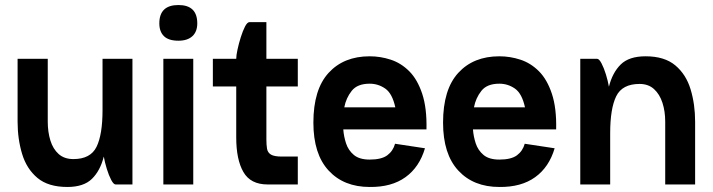

<svg xmlns="http://www.w3.org/2000/svg" viewBox="-20 -734 2839 764"><path d="M170 -250Q170 -209 180.5 -175Q191 -141 213.5 -121Q236 -101 272 -101Q340 -101 364 -149.5Q388 -198 388 -296V-500H507V0H440Q432 0 422.5 -18Q413 -36 405 -62Q397 -88 393 -111Q379 -55 346 -22.5Q313 10 248 10Q172 10 129 -26Q86 -62 68 -121.5Q50 -181 50 -250V-500H170Z M614 -641Q614 -714 690 -714Q765 -714 765 -641Q765 -608 745.5 -590Q726 -572 690 -572Q651 -572 632.5 -590Q614 -608 614 -641ZM630 -500H749V0H630Z M827 -500H920Q920 -513 925 -536.5Q930 -560 938 -585.5Q946 -611 955 -628.5Q964 -646 973 -646H1040V-500H1165V-390H1040V-179Q1040 -158 1042.5 -142.5Q1045 -127 1058 -119Q1071 -111 1102 -111H1165V0H1045Q977 0 948.5 -49.5Q920 -99 920 -187V-390H827Z M1552 -162 1671 -144Q1649 -69 1593.5 -29Q1538 11 1451 10Q1348 10 1287.5 -55.5Q1227 -121 1227 -246Q1227 -378 1287.5 -444Q1348 -510 1451 -510Q1494 -510 1535 -496.5Q1576 -483 1608.5 -450.5Q1641 -418 1660 -361Q1679 -304 1677 -219H1346Q1348 -191 1357 -163.5Q1366 -136 1388 -117.5Q1410 -99 1451 -99Q1498 -99 1521 -116Q1544 -133 1552 -162ZM1451 -401Q1402 -401 1379.5 -372.5Q1357 -344 1350 -307H1553Q1541 -362 1513 -381.5Q1485 -401 1451 -401Z M2068 -162 2187 -144Q2165 -69 2109.5 -29Q2054 11 1967 10Q1864 10 1803.5 -55.5Q1743 -121 1743 -246Q1743 -378 1803.5 -444Q1864 -510 1967 -510Q2010 -510 2051 -496.5Q2092 -483 2124.5 -450.5Q2157 -418 2176 -361Q2195 -304 2193 -219H1862Q1864 -191 1873 -163.5Q1882 -136 1904 -117.5Q1926 -99 1967 -99Q2014 -99 2037 -116Q2060 -133 2068 -162ZM1967 -401Q1918 -401 1895.5 -372.5Q1873 -344 1866 -307H2069Q2057 -362 2029 -381.5Q2001 -401 1967 -401Z M2289 0V-500H2356Q2364 -500 2373.5 -482Q2383 -464 2391 -438Q2399 -412 2403 -389Q2417 -445 2450 -477.5Q2483 -510 2549 -510Q2624 -510 2667 -474Q2710 -438 2728 -378.5Q2746 -319 2746 -250V0H2627V-250Q2627 -291 2616 -325Q2605 -359 2582.5 -379.5Q2560 -400 2525 -400Q2456 -400 2432 -351Q2408 -302 2408 -204V0Z"/></svg>

Font: Haskoy Bold
Style: Regular
Weight: 700
Designer: Ertekin Erdin
Foundry: Ertekin Erdin
Version: Version 1.500; ttfautohint (v1.8.3)